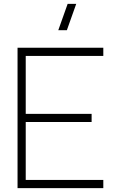

<svg xmlns="http://www.w3.org/2000/svg" viewBox="-20 -965 600 985"><path d="M323 -810H279L327 -945H371ZM70 0V-720H510V-678H112V-381H450V-339H112V-42H510V0Z"/></svg>

Font: Vela Sans GX ExtLt
Style: Regular
Weight: 200
Designer: Principal design: Mikhail Sharanda - project Manrope.
Design modification: Ravid Balaliev
Foundry: Mikhail Sharanda
Version: Version 1.001